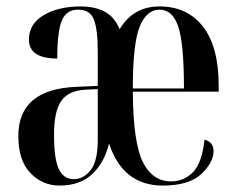

<svg xmlns="http://www.w3.org/2000/svg" viewBox="-20 -567 735 597"><path d="M165 10Q229 10 267 -26Q305 -62 319 -121Q362 10 486 10Q568 10 606 -26Q644 -62 644 -97Q644 -125 616 -133Q608 -60 580 -31.5Q552 -3 512 -3Q454 -3 424 -63.5Q394 -124 393 -282H660V-300Q660 -422 611 -484.5Q562 -547 476 -547Q394 -547 352 -476Q336 -515 305 -531Q274 -547 231 -547Q162 -547 116 -520Q70 -493 70 -444Q70 -385 158 -385Q158 -468 172 -502.5Q186 -537 223 -537Q260 -537 272 -506Q284 -475 284 -406V-300L218 -297Q37 -290 37 -144Q37 -68 74.5 -29Q112 10 165 10ZM393 -292Q393 -432 414.5 -484.5Q436 -537 476 -537Q517 -537 534.5 -483.5Q552 -430 552 -292ZM209 -10Q178 -10 163 -41Q148 -72 148 -149Q148 -220 170 -252.5Q192 -285 244 -288L284 -290V-139Q285 -69 263 -39.5Q241 -10 209 -10Z"/></svg>

Font: Noto Serif Display Condensed Semi
Style: Regular
Weight: 600
Width: 3
Designer: Monotype Design Team
Foundry: Monotype Imaging Inc.
Version: Version 1.900